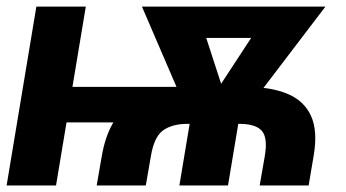

<svg xmlns="http://www.w3.org/2000/svg" viewBox="-27 -566 1057 586"><path d="M602.5 -300.8 585 -192.4H84.5L102.5 -300.8ZM234.9 -545.9 144 0H-6.8L84 -545.9ZM418 0H268.1L283.7 -89.8Q303.2 -204.6 375.7 -252.7Q448.2 -300.8 561.5 -300.8H724.1Q799.3 -300.8 850.1 -279.8Q900.9 -258.8 922.1 -212.6Q943.4 -166.5 930.2 -89.8L915 0H765.6L781.2 -89.8Q790.5 -144.5 772.7 -166Q754.9 -187.5 705.1 -188H543Q498 -187.5 470.7 -168Q443.4 -148.4 433.6 -89.8ZM880.4 -545.9 864.3 -450.2H488.8L504.9 -545.9ZM605.5 -245.6 802.2 -545.9H966.3L691.4 -185.1H611.8ZM571.3 -545.9 669.9 -242.7 641.1 -185.1H561.5L406.2 -545.9ZM710.4 -249 668.9 0H520.5L562 -249Z"/></svg>

Font: Inter Tight
Style: Bold Italic
Weight: 700
Italic angle: -9.39999°
Designer: Rasmus Andersson
Foundry: rsms
Version: Version 3.004